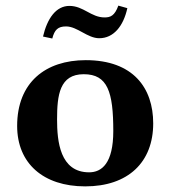

<svg xmlns="http://www.w3.org/2000/svg" viewBox="-20 -653 606 683"><path d="M41 -205C41 -72 134 10 283 10C436 10 525 -76 525 -214C525 -340 454 -439 285 -439C142 -439 41 -360 41 -205ZM278 -389C363 -389 383 -326 383 -187C383 -72 342 -40 297 -40C193 -40 183 -151 183 -228C183 -315 192 -389 278 -389ZM352 -591C304 -591 277 -632 227 -632C179 -632 148 -587 133 -523L166 -516C174 -547 186 -559 215 -559C255 -559 291 -517 333 -517C384 -517 419 -560 433 -624L401 -633C388 -597 373 -591 352 -591Z"/></svg>

Font: Libertinus Sans
Style: Bold
Weight: 700
Designer: Philipp H. Poll, Khaled Hosny
Foundry: Caleb Maclennan
Version: Version 7.050;RELEASE